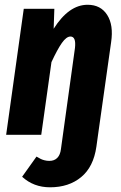

<svg xmlns="http://www.w3.org/2000/svg" viewBox="-20 -568 510 809"><path d="M349.1 -547.9Q404.3 -547.9 431.6 -505.1Q459 -462.4 448.2 -390.1L393.1 0L386.2 49.8Q374 135.3 322 178.2Q270 221.2 190.9 221.2Q121.6 221.2 73.2 176.8L133.8 91.8Q145.5 98.6 151.9 101.8Q158.2 105 167.7 107.4Q177.2 109.9 188 109.9Q209 109.9 221.4 97.2Q233.9 84.5 236.8 60.1L245.1 0L295.9 -366.2Q301.3 -414.1 276.9 -414.1Q259.8 -414.1 240.7 -387Q221.7 -359.9 196.8 -306.2L153.8 0H5.9L80.1 -530.8H209L206.1 -446.8Q270 -547.9 349.1 -547.9Z"/></svg>

Font: Fira Sans Compressed
Style: Bold Italic
Weight: 700
Width: 3
Italic angle: -8°
Designer: Carrois Corporate & Edenspiekermann AG
Foundry: Carrois Corporate GbR & Edenspiekermann AG
Version: Version 4.203;PS 004.203;hotconv 1.0.88;makeotf.lib2.5.64775